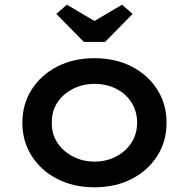

<svg xmlns="http://www.w3.org/2000/svg" viewBox="-20 -785 802 815"><path d="M381 10Q292 10 223 -25.5Q154 -61 114.5 -123Q75 -185 75 -264Q75 -343 114.5 -405Q154 -467 223 -502.5Q292 -538 381 -538Q470 -538 539 -502.5Q608 -467 647.5 -405Q687 -343 687 -264Q687 -185 647.5 -123Q608 -61 539 -25.5Q470 10 381 10ZM381 -99Q432 -99 473.5 -121Q515 -143 538.5 -180Q562 -217 562 -264Q562 -312 538.5 -349.5Q515 -387 473.5 -408Q432 -429 381 -429Q331 -429 289 -407.5Q247 -386 223 -349Q199 -312 200 -264Q199 -217 223 -180Q247 -143 289 -121Q331 -99 381 -99ZM336 -607 219 -726 264 -765 396 -687H366L498 -765L543 -726L426 -607Z"/></svg>

Font: Lexend Exa Medium
Style: Regular
Weight: 500
Designer: Bonnie Shaver-Troup, Thomas Jockin
Foundry: Lexend
Version: Version 1.007